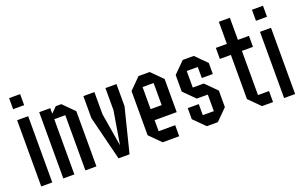

<svg xmlns="http://www.w3.org/2000/svg" viewBox="-79 -1015 2159 1362"><g transform="rotate(-20 1000.0 -333.5)"><path d="M125 0H41.7V-500H125ZM125 -583.3H41.7V-666.7H125Z M291.7 0H208.3V-500H291.7V-458.3L333.3 -500H375L458.3 -416.7V0H375V-416.7H291.7Z M541.7 -500H625V-333.3L666.7 -83.3L708.3 -333.3V-500H791.7V-333.3L708.3 0H625L541.7 -333.3Z M1083.3 -83.3V0H958.3L875 -83.3V-416.7L958.3 -500H1041.7L1125 -416.7V-166.7H958.3V-83.3ZM958.3 -250H1041.7V-416.7H958.3Z M1208.3 -83.3V-166.7H1291.7V-83.3H1375V-208.3H1291.7L1208.3 -291.7V-416.7L1291.7 -500H1375L1458.3 -416.7V-333.3H1375V-416.7H1291.7V-291.7H1375L1458.3 -208.3V-83.3L1375 0H1291.7Z M1708.3 -83.3H1791.7V0H1708.3L1625 -83.3V-416.7H1541.7V-500H1625V-666.7H1708.3V-500H1791.7V-416.7H1708.3Z M1958.3 0H1875V-500H1958.3ZM1958.3 -583.3H1875V-666.7H1958.3Z"/></g></svg>

Font: Yulong
Style: Regular
Weight: 400
Designer: GGBotNet
Foundry: f0n7.com
Version: 1.00